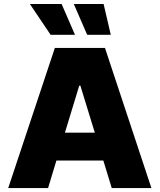

<svg xmlns="http://www.w3.org/2000/svg" viewBox="-20 -949 807 969"><path d="M21.5 0 256.8 -707H509.8L744.1 0H543.9L501.5 -138.7H264.6L222.7 0ZM458.5 -279.3 385.7 -516.6H379.9L307.6 -279.3ZM130.9 -928.7H291L358.4 -773.4H235.4ZM352.5 -928.7H502.9L539.1 -773.4H419.9Z"/></svg>

Font: Pretendard GOV Black
Style: Regular
Weight: 900
Designer: Base glyphs from Inter by Rasmus Andersson; Hangeul glyphs from Noto Sans CJK(Source Han Sans) by Jang Soo-young and Kan
Foundry: Kil Hyung-jin
Version: Version 1.309